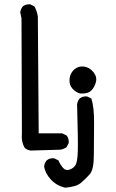

<svg xmlns="http://www.w3.org/2000/svg" viewBox="-20 -743 540 894"><path d="M283.2 130.9Q242.2 121.1 215.8 91.8Q189.5 62.5 185.5 31.2Q187.5 15.6 197.3 3.9Q210.9 -7.8 232.4 -5.9L252 3.9Q261.7 25.4 273.9 39.1Q286.1 52.7 303.7 46.9Q321.3 41 331.1 26.4Q340.8 11.7 342.3 -39.1Q343.8 -89.8 338.9 -256.8Q340.8 -272.5 350.6 -284.2Q364.3 -295.9 385.7 -293.9L405.3 -284.2Q418.9 -243.2 418 -167.5Q417 -91.8 417 -22.5Q417 46.9 397.9 68.4Q378.9 89.8 356.9 108.4Q335 127 283.2 130.9ZM123 -42Q107.4 -43.9 95.7 -53.7Q78.1 -83 82 -122.1L80.1 -658.2L74.2 -685.5Q76.2 -701.2 85.9 -712.9Q99.6 -724.6 121.1 -722.7L140.6 -712.9Q152.3 -691.4 156.2 -666L160.2 -122.1H269.5L290 -112.3Q301.8 -98.6 299.8 -77.1L290 -57.6Q275.4 -47.9 259.8 -45.9ZM354.5 -307.6Q335 -311.5 318.4 -329.1Q301.8 -346.7 303.7 -374Q305.7 -401.4 325.2 -418.9Q344.7 -436.5 370.6 -433.1Q396.5 -429.7 414.6 -407.7Q432.6 -385.7 426.8 -361.8Q420.9 -337.9 405.3 -321.8Q389.6 -305.7 354.5 -307.6Z"/></svg>

Font: NaikaiFont
Style: Regular
Weight: 400
Version: Version 1.67